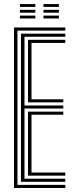

<svg xmlns="http://www.w3.org/2000/svg" viewBox="-20 -937 368 957"><path d="M49.8 0V-800H305.5V-784.5H67V-15.5H305.5V0ZM119.5 -61.5V-380.5H295.5V-365.2H137V-77H305.5V-61.5ZM84.5 -30.8V-769.2H305.5V-753.8H102V-411.2H295.5V-396H102V-46.2H305.5V-30.8ZM119.5 -426.8V-738.5H305.5V-723H137V-442H295.5V-426.8ZM196.8 -902.5V-916.8H273.5V-902.5ZM79.2 -845V-859.2H156.2V-845ZM79.2 -873.8V-888H156.2V-873.8ZM79.2 -902.5V-916.8H156.2V-902.5ZM196.8 -845V-859.2H273.5V-845ZM196.8 -873.8V-888H273.5V-873.8Z"/></svg>

Font: Big Shoulders Inline Display Thin SemiBold
Style: Regular
Weight: 600
Version: Version 2.002